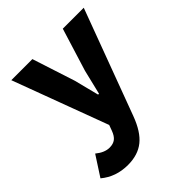

<svg xmlns="http://www.w3.org/2000/svg" viewBox="-206 -657 1011 1011"><g transform="rotate(-45 300.0 -151.0)"><path d="M162.5 224.5Q73.5 224.5 10 171.5L82.5 59.5Q121.5 91.5 158.5 91.5Q185.5 91.5 202.2 78.8Q219 66 230 36L278.5 -96.5H307L353 -287L427 -526H583L364.5 61.5Q332.5 148 284.8 186.2Q237 224.5 162.5 224.5ZM255.5 43.5 43.5 -526H200.5L278 -287L313 -149H358Z"/></g></svg>

Font: Google Sans Code
Style: Regular
Weight: 400
Monospace: yes
Designer: Google Sans Code Authors
Foundry: Google LLC
Version: Version 6.000